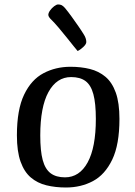

<svg xmlns="http://www.w3.org/2000/svg" viewBox="-20 -821 602 854"><path d="M273.3 13Q226.3 13 186.4 3.2Q146.5 -6.6 117.2 -31.4Q88 -56.1 71.6 -101.7Q55.2 -147.4 55.2 -219Q55.2 -333.5 87.3 -400.1Q119.3 -466.8 173.5 -495.4Q227.6 -524 293.4 -524Q340.4 -524 379.8 -514.2Q419.2 -504.4 448.9 -479.6Q478.5 -454.9 494.9 -409.3Q511.3 -363.6 511.3 -292Q511.3 -177.9 479.2 -111Q447.1 -44.2 393.6 -15.6Q340.1 13 273.3 13ZM269.1 -32.2Q333.5 -32.2 369.9 -98.7Q406.3 -165.2 406.3 -291.9Q406.3 -361.3 395.3 -402Q384.4 -442.6 360.4 -460.4Q336.5 -478.2 296.3 -478.2Q232.2 -478.2 195.6 -411.7Q159.1 -345.2 159.1 -218.1Q159.1 -149.7 170 -109.1Q181 -68.5 205.3 -50.3Q229.6 -32.2 269.1 -32.2ZM325.3 -594.1Q322.4 -597.3 308.4 -614.6Q294.4 -632 276 -655.1Q257.6 -678.2 239.7 -699.2Q221.8 -720.1 211.3 -730.4Q204.2 -736.8 199.5 -743.3Q194.9 -749.7 194.9 -754.6Q194.9 -763.4 202.5 -774.2Q210.1 -785.1 220.7 -793.1Q231.3 -801.2 238.5 -801.2Q247.1 -801.2 253.8 -798.2Q260.5 -795.1 269.4 -785Q283.1 -768.4 299.1 -746.3Q315.1 -724.2 329.8 -702.8Q344.5 -681.5 353.6 -666.3Q357.9 -659.7 360.9 -651.1Q363.9 -642.4 363.9 -634.2Q363.9 -624.6 350.7 -612.2Q337.5 -599.8 325.3 -594.1Z"/></svg>

Font: Briem Hand Thin
Style: Regular
Weight: 100
Designer: Gunnlaugur SE Briem, Eben Sorkin
Foundry: Sorkin Type Co.
Version: Version 1.003